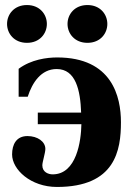

<svg xmlns="http://www.w3.org/2000/svg" viewBox="-20 -730 534 762"><path d="M248 -635C248 -597 276 -560 327 -560C378 -560 406 -597 406 -635C406 -673 378 -710 327 -710C276 -710 248 -673 248 -635ZM8 -635C8 -597 36 -560 87 -560C138 -560 166 -597 166 -635C166 -673 138 -710 87 -710C36 -710 8 -673 8 -635ZM28 -117C28 -57 102 12 206 12C438 12 460 -134 460 -245C460 -346 425 -502 207 -502C166 -502 104 -494 54 -457V-346H90C108 -402 143 -456 205 -456C281 -456 299 -371 302 -283H130V-237H303C302 -171 284 -38 189 -38C173 -38 148 -46 148 -74C148 -87 160 -123 160 -139C160 -168 129 -190 89 -190C45 -190 28 -157 28 -117Z"/></svg>

Font: Heuristica
Style: Bold
Weight: 700
Version: Version 1.0.1